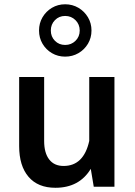

<svg xmlns="http://www.w3.org/2000/svg" viewBox="-20 -890 643 915"><path d="M71.3 -193.8V-522.9H190.4V-218.3Q190.4 -161.1 214.4 -130.1Q238.3 -99.1 283.2 -99.1Q378.9 -99.1 405.3 -218.3V-522.9H525.4V0H426.8L412.6 -85.4Q357.9 4.9 244.1 4.9Q160.6 4.9 116 -47.4Q71.3 -99.6 71.3 -193.8ZM290.5 -869.6Q325.2 -869.6 353.8 -852.8Q382.3 -835.9 399.2 -807.6Q416 -779.3 416 -744.6Q416 -710 399.2 -681.6Q382.3 -653.3 353.8 -636.7Q325.2 -620.1 290.5 -620.1Q255.9 -620.1 227.5 -636.7Q199.2 -653.3 182.6 -681.6Q166 -710 166 -744.6Q166 -779.3 182.6 -807.6Q199.2 -835.9 227.5 -852.8Q255.9 -869.6 290.5 -869.6ZM290.5 -814Q261.2 -814 241.7 -793.9Q222.2 -773.9 222.2 -744.6Q222.2 -715.3 241.7 -695.6Q261.2 -675.8 290.5 -675.8Q319.8 -675.8 339.8 -695.6Q359.9 -715.3 359.9 -744.6Q359.9 -773.9 339.8 -793.9Q319.8 -814 290.5 -814Z"/></svg>

Font: Estedad-FD SemiBold
Style: Regular
Weight: 600
Designer: Amin Abedi
Version: Version 7.3